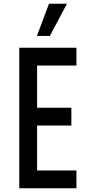

<svg xmlns="http://www.w3.org/2000/svg" viewBox="-20 -1005 470 1025"><path d="M388 -750V-655H178V-430H361V-335H178V-95H388V0H83V-750ZM177 -813 241.5 -985H337.5L246 -813Z"/></svg>

Font: Mohave Medium
Style: Regular
Weight: 500
Designer: Gumpita Rahayu
Foundry: Tokotype
Version: Version 2.003